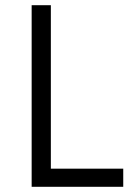

<svg xmlns="http://www.w3.org/2000/svg" viewBox="-20 -720 520 740"><path d="M176 -700H102V0H455V-70H143L176 -37Z"/></svg>

Font: Tilda Sans VF
Style: Regular
Weight: 400
Designer: ParaType Ltd
Foundry: ParaType Ltd
Version: Version 1.010